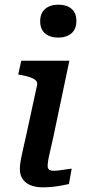

<svg xmlns="http://www.w3.org/2000/svg" viewBox="-20 -798 379 822"><path d="M65 -74Q65 -88 67.5 -104Q70 -120 76 -147Q82 -174 92 -218L139 -435Q141 -447 132.5 -454.5Q124 -462 108 -467.5Q92 -473 69 -477L58 -479L71 -538H277L208 -210Q200 -173 194 -148Q188 -123 186 -109Q184 -95 184 -88Q184 -77 190 -72Q196 -67 209 -67Q223 -67 237 -69Q251 -71 264.5 -73Q278 -75 287 -76L275 -10Q260 -7 242 -3.5Q224 0 204 2Q184 4 163 4Q134 4 112 -4.5Q90 -13 77.5 -30.5Q65 -48 65 -74ZM152 -707Q152 -742 173.5 -760Q195 -778 230 -778Q265 -778 286 -760.5Q307 -743 307 -709Q307 -673 285.5 -655Q264 -637 229 -637Q194 -637 173 -655Q152 -673 152 -707Z"/></svg>

Font: Roboto Serif Medium
Style: Italic
Weight: 500
Italic angle: -10°
Designer: Greg Gazdowicz
Foundry: Commercial Type
Version: Version 1.008